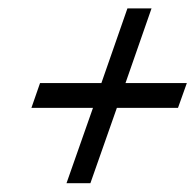

<svg xmlns="http://www.w3.org/2000/svg" viewBox="-20 -558 456 446"><path d="M134.5 -132.5 196 -307.5H53L73 -365H215.5L276 -538.5H332L271.5 -365H414L393.5 -307.5H251.5L190 -132.5Z"/></svg>

Font: Libre Caslon Condensed Medium Italic
Style: Regular
Weight: 500
Italic angle: -22.583°
Designer: Pablo Impallari, Rodrigo Fuenzalida, Katja Schimmel, Ertekin Erdin
Foundry: Pablo Impallari, Rodrigo Fuenzalida
Version: Version 2.000; ttfautohint (v1.8.4.7-5d5b);gftools[0.9.33]